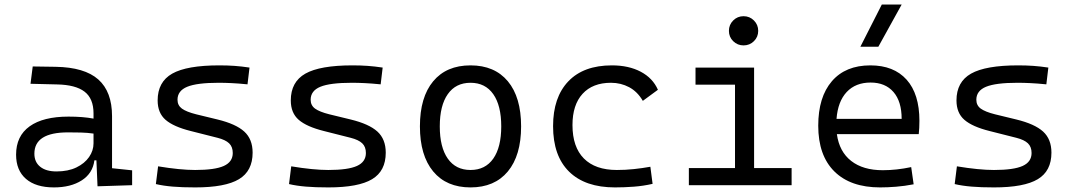

<svg xmlns="http://www.w3.org/2000/svg" viewBox="-20 -815 4728 845"><path d="M409.2 4.9 404.3 -109.4H395.5Q388.2 -52.2 339.8 -21.2Q291.5 9.8 217.3 9.8Q137.7 9.8 94.2 -27.8Q50.8 -65.4 50.8 -134.3Q50.8 -216.3 110.4 -259Q169.9 -301.8 281.7 -301.8Q345.7 -301.8 391.6 -293V-315.9Q391.6 -381.3 352.1 -411.6Q312.5 -441.9 231 -443.4L114.3 -446.3L124 -522.5L224.6 -521Q352.1 -519 412.6 -465.3Q473.1 -411.6 473.1 -303.7V-74.7L561.5 -65.4V0ZM391.6 -227.1Q364.7 -231 336.2 -231.7Q307.6 -232.4 279.3 -232.4Q131.3 -232.4 131.3 -138.7Q131.3 -101.6 157 -81.1Q182.6 -60.5 228.5 -60.5Q279.8 -60.5 316.2 -78.1Q352.5 -95.7 372.1 -124Q391.6 -152.3 391.6 -184.1Z M838.9 9.8Q781.2 9.8 740.2 6.3Q699.2 2.9 666 -4.9L675.8 -83Q772.9 -66.9 838.9 -66.9Q925.8 -66.9 965.1 -84.7Q1004.4 -102.5 1004.4 -141.6Q1004.4 -168.9 988.3 -184.3Q972.2 -199.7 937.5 -208.5L819.8 -238.3Q743.7 -257.3 708.7 -287.6Q673.8 -317.9 673.8 -373Q673.8 -454.6 738 -491Q802.2 -527.3 945.3 -527.3Q981 -527.3 1012 -525.1Q1043 -522.9 1078.1 -517.6L1069.3 -443.8Q1029.3 -447.8 999.5 -449.2Q969.7 -450.7 942.4 -450.7Q846.7 -450.7 804 -433.1Q761.2 -415.5 761.2 -376Q761.2 -351.1 780.8 -336.9Q800.3 -322.8 843.3 -312L937.5 -289.1Q1018.1 -269.5 1054.9 -236.1Q1091.8 -202.6 1091.8 -143.1Q1091.8 -62.5 1031.7 -26.4Q971.7 9.8 838.9 9.8Z M1424.8 9.8Q1367.2 9.8 1326.2 6.3Q1285.2 2.9 1252 -4.9L1261.7 -83Q1358.9 -66.9 1424.8 -66.9Q1511.7 -66.9 1551 -84.7Q1590.3 -102.5 1590.3 -141.6Q1590.3 -168.9 1574.2 -184.3Q1558.1 -199.7 1523.4 -208.5L1405.8 -238.3Q1329.6 -257.3 1294.7 -287.6Q1259.8 -317.9 1259.8 -373Q1259.8 -454.6 1324 -491Q1388.2 -527.3 1531.2 -527.3Q1566.9 -527.3 1597.9 -525.1Q1628.9 -522.9 1664.1 -517.6L1655.3 -443.8Q1615.2 -447.8 1585.4 -449.2Q1555.7 -450.7 1528.3 -450.7Q1432.6 -450.7 1389.9 -433.1Q1347.2 -415.5 1347.2 -376Q1347.2 -351.1 1366.7 -336.9Q1386.2 -322.8 1429.2 -312L1523.4 -289.1Q1604 -269.5 1640.9 -236.1Q1677.7 -202.6 1677.7 -143.1Q1677.7 -62.5 1617.7 -26.4Q1557.6 9.8 1424.8 9.8Z M2050.8 9.8Q1944.8 9.8 1886.5 -60.5Q1828.1 -130.9 1828.1 -258.8Q1828.1 -387.2 1886.5 -457.3Q1944.8 -527.3 2050.8 -527.3Q2156.7 -527.3 2215.1 -457.3Q2273.4 -387.2 2273.4 -258.8Q2273.4 -130.9 2215.1 -60.5Q2156.7 9.8 2050.8 9.8ZM2050.8 -66.9Q2115.7 -66.9 2150.9 -116.9Q2186 -167 2186 -258.8Q2186 -350.6 2150.9 -400.6Q2115.7 -450.7 2050.8 -450.7Q1985.8 -450.7 1950.7 -400.6Q1915.5 -350.6 1915.5 -258.8Q1915.5 -167 1950.7 -116.9Q1985.8 -66.9 2050.8 -66.9Z M2686.5 9.8Q2555.2 9.8 2484.6 -59.6Q2414.1 -128.9 2414.1 -259.8Q2414.1 -386.7 2481.2 -457Q2548.3 -527.3 2672.9 -527.3Q2747.1 -527.3 2800 -499.3Q2853 -471.2 2875.5 -419.9L2809.1 -371.1Q2785.6 -411.6 2749 -431.2Q2712.4 -450.7 2668.9 -450.7Q2588.4 -450.7 2543.9 -402.1Q2499.5 -353.5 2499.5 -264.6Q2499.5 -168 2549.8 -117.4Q2600.1 -66.9 2694.8 -66.9Q2732.4 -66.9 2769.5 -70.8Q2806.6 -74.7 2842.3 -81.1L2852.1 -5.9Q2812 3.4 2769.5 6.6Q2727.1 9.8 2686.5 9.8Z M3011.7 0V-75.2H3214.8V-442.4H3041V-517.6H3298.8V-75.2H3463.9V0ZM3252.4 -615.2Q3225.6 -615.2 3206.8 -633.8Q3188 -652.3 3188 -679.2Q3188 -706.1 3206.8 -724.9Q3225.6 -743.7 3252.4 -743.7Q3279.3 -743.7 3298.1 -724.9Q3316.9 -706.1 3316.9 -679.2Q3316.9 -652.3 3298.1 -633.8Q3279.3 -615.2 3252.4 -615.2Z M3853.5 9.8Q3723.1 9.8 3652.1 -60.5Q3581.1 -130.9 3581.1 -261.7Q3581.1 -387.7 3641.1 -457.5Q3701.2 -527.3 3810.5 -527.3Q3913.6 -527.3 3970 -464.4Q4026.4 -401.4 4026.4 -283.2Q4026.4 -250.5 4023.4 -224.6H3663.1Q3673.8 -147.5 3726.1 -106.7Q3778.3 -65.9 3865.2 -65.9Q3925.8 -65.9 3990.2 -79.6L4001 -3.9Q3960.9 3.9 3923.3 6.8Q3885.7 9.8 3853.5 9.8ZM3661.6 -292H3948.2Q3948.2 -368.7 3912.1 -410.2Q3876 -451.7 3811.5 -451.7Q3745.6 -451.7 3706.5 -410.2Q3667.5 -368.7 3661.6 -292ZM3766.6 -609.4 3860.8 -794.9H3948.2L3845.7 -609.4Z M4354.5 9.8Q4296.9 9.8 4255.9 6.3Q4214.8 2.9 4181.6 -4.9L4191.4 -83Q4288.6 -66.9 4354.5 -66.9Q4441.4 -66.9 4480.7 -84.7Q4520 -102.5 4520 -141.6Q4520 -168.9 4503.9 -184.3Q4487.8 -199.7 4453.1 -208.5L4335.4 -238.3Q4259.3 -257.3 4224.4 -287.6Q4189.5 -317.9 4189.5 -373Q4189.5 -454.6 4253.7 -491Q4317.9 -527.3 4460.9 -527.3Q4496.6 -527.3 4527.6 -525.1Q4558.6 -522.9 4593.8 -517.6L4585 -443.8Q4544.9 -447.8 4515.1 -449.2Q4485.4 -450.7 4458 -450.7Q4362.3 -450.7 4319.6 -433.1Q4276.9 -415.5 4276.9 -376Q4276.9 -351.1 4296.4 -336.9Q4315.9 -322.8 4358.9 -312L4453.1 -289.1Q4533.7 -269.5 4570.6 -236.1Q4607.4 -202.6 4607.4 -143.1Q4607.4 -62.5 4547.4 -26.4Q4487.3 9.8 4354.5 9.8Z"/></svg>

Font: CaskaydiaMono NF SemiLight
Style: Regular
Weight: 350
Designer: Aaron Bell
Foundry: Saja Typeworks
Version: Version 2111.001; ttfautohint (v1.8.4);Nerd Fonts 3.1.1